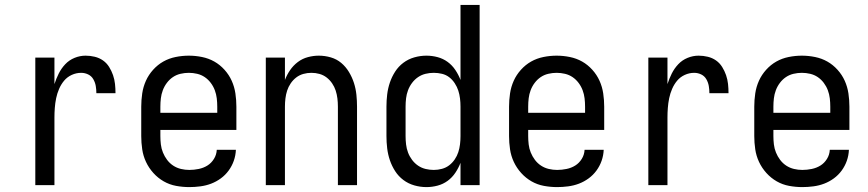

<svg xmlns="http://www.w3.org/2000/svg" viewBox="-20 -755 3540 783"><path d="M124 0V-520H202V-412Q209 -434 219.5 -455Q230 -476 246 -493Q262 -510 284 -519Q306 -528 329 -528Q348 -528 366.5 -523.5Q385 -519 400 -508.5Q415 -498 425 -482Q435 -466 441 -448.5Q447 -431 449 -412.5Q451 -394 451 -375H373Q373 -390 370.5 -404.5Q368 -419 360.5 -432Q353 -445 339.5 -451.5Q326 -458 311 -458Q291 -458 272.5 -449.5Q254 -441 241.5 -426Q229 -411 221 -392.5Q213 -374 209 -354.5Q205 -335 203.5 -315Q202 -295 202 -276V0Z M752 8Q725 8 698 3Q671 -2 647.5 -15.5Q624 -29 605.5 -49.5Q587 -70 575.5 -94.5Q564 -119 560 -146Q556 -173 556 -200V-320Q556 -347 560 -374Q564 -401 575 -425.5Q586 -450 604.5 -470.5Q623 -491 646 -504Q669 -517 696 -522.5Q723 -528 750 -528Q777 -528 804 -522.5Q831 -517 854 -504Q877 -491 895.5 -470.5Q914 -450 925 -425.5Q936 -401 940 -374Q944 -347 944 -320V-225H634V-200Q634 -183 636 -166Q638 -149 644.5 -133Q651 -117 661.5 -103Q672 -89 686.5 -79.5Q701 -70 718 -66Q735 -62 752 -62Q771 -62 790.5 -66Q810 -70 826 -80Q842 -90 852.5 -107Q863 -124 864 -144H942Q941 -121 933.5 -99.5Q926 -78 912.5 -59.5Q899 -41 880.5 -27.5Q862 -14 841 -6Q820 2 797 5Q774 8 752 8ZM866 -295V-320Q866 -337 864 -354Q862 -371 856 -387Q850 -403 839.5 -417Q829 -431 815 -440.5Q801 -450 784 -454Q767 -458 750 -458Q733 -458 716 -454Q699 -450 685 -440.5Q671 -431 660.5 -417Q650 -403 644 -387Q638 -371 636 -354Q634 -337 634 -320V-295Z M1064 0V-520H1142V-429Q1150 -450 1163 -469Q1176 -488 1194.5 -502Q1213 -516 1235.5 -522Q1258 -528 1280 -528Q1305 -528 1329 -521Q1353 -514 1371.5 -498.5Q1390 -483 1403 -461.5Q1416 -440 1423.5 -416.5Q1431 -393 1433.5 -368.5Q1436 -344 1436 -320V0H1358V-320Q1358 -337 1356 -353.5Q1354 -370 1349 -385.5Q1344 -401 1334.5 -415Q1325 -429 1312 -439Q1299 -449 1283 -453.5Q1267 -458 1250 -458Q1233 -458 1217 -453.5Q1201 -449 1188 -439Q1175 -429 1165.5 -415Q1156 -401 1151 -385.5Q1146 -370 1144 -353.5Q1142 -337 1142 -320V0Z M1719 8Q1694 8 1669.5 1Q1645 -6 1625 -21Q1605 -36 1591.5 -57Q1578 -78 1570 -101.5Q1562 -125 1559 -150Q1556 -175 1556 -200V-320Q1556 -345 1559 -370Q1562 -395 1570 -418.5Q1578 -442 1591.5 -463Q1605 -484 1625 -499Q1645 -514 1669.5 -521Q1694 -528 1719 -528Q1742 -528 1764.5 -522Q1787 -516 1805.5 -502.5Q1824 -489 1837 -469.5Q1850 -450 1858 -429V-735H1936V0H1858V-91Q1850 -70 1837 -50.5Q1824 -31 1805.5 -17.5Q1787 -4 1764.5 2Q1742 8 1719 8ZM1749 -62Q1766 -62 1782.5 -66.5Q1799 -71 1812 -81Q1825 -91 1834.5 -105Q1844 -119 1849 -134.5Q1854 -150 1856 -166.5Q1858 -183 1858 -200V-320Q1858 -337 1856 -353.5Q1854 -370 1849 -385.5Q1844 -401 1834.5 -415.5Q1825 -430 1812 -440Q1799 -450 1782.5 -454Q1766 -458 1749 -458Q1732 -458 1715.5 -454Q1699 -450 1685 -440.5Q1671 -431 1660.5 -417Q1650 -403 1644 -387Q1638 -371 1636 -354Q1634 -337 1634 -320V-200Q1634 -183 1636 -166Q1638 -149 1644 -133Q1650 -117 1660.5 -103Q1671 -89 1685 -79.5Q1699 -70 1715.5 -66Q1732 -62 1749 -62Z M2252 8Q2225 8 2198 3Q2171 -2 2147.5 -15.5Q2124 -29 2105.5 -49.5Q2087 -70 2075.5 -94.5Q2064 -119 2060 -146Q2056 -173 2056 -200V-320Q2056 -347 2060 -374Q2064 -401 2075 -425.5Q2086 -450 2104.5 -470.5Q2123 -491 2146 -504Q2169 -517 2196 -522.5Q2223 -528 2250 -528Q2277 -528 2304 -522.5Q2331 -517 2354 -504Q2377 -491 2395.5 -470.5Q2414 -450 2425 -425.5Q2436 -401 2440 -374Q2444 -347 2444 -320V-225H2134V-200Q2134 -183 2136 -166Q2138 -149 2144.5 -133Q2151 -117 2161.5 -103Q2172 -89 2186.5 -79.5Q2201 -70 2218 -66Q2235 -62 2252 -62Q2271 -62 2290.5 -66Q2310 -70 2326 -80Q2342 -90 2352.5 -107Q2363 -124 2364 -144H2442Q2441 -121 2433.5 -99.5Q2426 -78 2412.5 -59.5Q2399 -41 2380.5 -27.5Q2362 -14 2341 -6Q2320 2 2297 5Q2274 8 2252 8ZM2366 -295V-320Q2366 -337 2364 -354Q2362 -371 2356 -387Q2350 -403 2339.5 -417Q2329 -431 2315 -440.5Q2301 -450 2284 -454Q2267 -458 2250 -458Q2233 -458 2216 -454Q2199 -450 2185 -440.5Q2171 -431 2160.5 -417Q2150 -403 2144 -387Q2138 -371 2136 -354Q2134 -337 2134 -320V-295Z M2624 0V-520H2702V-412Q2709 -434 2719.5 -455Q2730 -476 2746 -493Q2762 -510 2784 -519Q2806 -528 2829 -528Q2848 -528 2866.5 -523.5Q2885 -519 2900 -508.5Q2915 -498 2925 -482Q2935 -466 2941 -448.5Q2947 -431 2949 -412.5Q2951 -394 2951 -375H2873Q2873 -390 2870.5 -404.5Q2868 -419 2860.5 -432Q2853 -445 2839.5 -451.5Q2826 -458 2811 -458Q2791 -458 2772.5 -449.5Q2754 -441 2741.5 -426Q2729 -411 2721 -392.5Q2713 -374 2709 -354.5Q2705 -335 2703.5 -315Q2702 -295 2702 -276V0Z M3252 8Q3225 8 3198 3Q3171 -2 3147.5 -15.5Q3124 -29 3105.5 -49.5Q3087 -70 3075.5 -94.5Q3064 -119 3060 -146Q3056 -173 3056 -200V-320Q3056 -347 3060 -374Q3064 -401 3075 -425.5Q3086 -450 3104.5 -470.5Q3123 -491 3146 -504Q3169 -517 3196 -522.5Q3223 -528 3250 -528Q3277 -528 3304 -522.5Q3331 -517 3354 -504Q3377 -491 3395.5 -470.5Q3414 -450 3425 -425.5Q3436 -401 3440 -374Q3444 -347 3444 -320V-225H3134V-200Q3134 -183 3136 -166Q3138 -149 3144.5 -133Q3151 -117 3161.5 -103Q3172 -89 3186.5 -79.5Q3201 -70 3218 -66Q3235 -62 3252 -62Q3271 -62 3290.5 -66Q3310 -70 3326 -80Q3342 -90 3352.5 -107Q3363 -124 3364 -144H3442Q3441 -121 3433.5 -99.5Q3426 -78 3412.5 -59.5Q3399 -41 3380.5 -27.5Q3362 -14 3341 -6Q3320 2 3297 5Q3274 8 3252 8ZM3366 -295V-320Q3366 -337 3364 -354Q3362 -371 3356 -387Q3350 -403 3339.5 -417Q3329 -431 3315 -440.5Q3301 -450 3284 -454Q3267 -458 3250 -458Q3233 -458 3216 -454Q3199 -450 3185 -440.5Q3171 -431 3160.5 -417Q3150 -403 3144 -387Q3138 -371 3136 -354Q3134 -337 3134 -320V-295Z"/></svg>

Font: Iosevka Term SS14
Style: Regular
Weight: 400
Monospace: yes
Designer: Belleve Invis
Foundry: Belleve Invis
Version: Version 24.1.1; ttfautohint (v1.8.4)